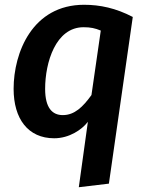

<svg xmlns="http://www.w3.org/2000/svg" viewBox="-20 -564 615 804"><path d="M310 220 436 205 536 -493C465 -530 399 -544 332 -544C116 -544 37 -344 37 -192C37 -67 97 15 207 15C270 15 323 -21 348 -54ZM243 -82C199 -82 169 -112 169 -192C169 -302 213 -450 330 -450C359 -450 378 -446 402 -436L363 -166C327 -116 292 -82 243 -82Z"/></svg>

Font: Fira Sans Medium
Style: Italic
Weight: 500
Italic angle: -8°
Designer: bBox Type GmbH & Carrois Corporate GbR & Edenspiekermann AG
Foundry: bBox Type GmbH & Carrois Corporate GbR & Edenspiekermann AG
Version: Version 4.301;PS 004.301;hotconv 1.0.88;makeotf.lib2.5.64775